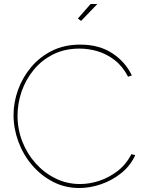

<svg xmlns="http://www.w3.org/2000/svg" viewBox="-20 -938 737 964"><path d="M48 -360Q48 -424 70.5 -486.5Q93 -549 136 -600.5Q179 -652 241 -683Q303 -714 383 -714Q478 -714 544 -670.5Q610 -627 642 -559L623 -553Q596 -605 556 -636Q516 -667 470.5 -680.5Q425 -694 379 -694Q305 -694 247 -665Q189 -636 149 -587Q109 -538 88.5 -478.5Q68 -419 68 -357Q68 -289 92 -227.5Q116 -166 159 -118Q202 -70 259 -42Q316 -14 382 -14Q429 -14 478 -30Q527 -46 570 -79Q613 -112 640 -164L659 -159Q635 -106 589 -69Q543 -32 487.5 -13Q432 6 378 6Q306 6 245.5 -25.5Q185 -57 140.5 -109.5Q96 -162 72 -227.5Q48 -293 48 -360ZM387 -833 371 -845 435 -918H469Z"/></svg>

Font: Raleway Thin Thin
Style: Regular
Weight: 250
Version: Version 4.026